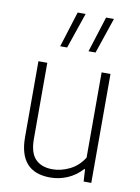

<svg xmlns="http://www.w3.org/2000/svg" viewBox="-90 -869 685 938"><g transform="rotate(10 252.0 -399.5)"><path d="M70.5 -164.5V-540.5H114.5V-164Q114.5 -93.5 144.8 -63Q175 -32.5 229.5 -32.5Q271 -32.5 313.8 -53.2Q356.5 -74 384 -117.5V-540.5H428V0H390L386.5 -60.5H382.5Q351 -26 310.2 -8.5Q269.5 9 225 9Q70.5 9 70.5 -164.5ZM162.5 -631 218 -808H257.5L197 -631ZM303 -631 359 -808H398L338 -631Z"/></g></svg>

Font: Encode Sans Semi Condensed ExLight
Style: Regular
Weight: 275
Width: 4
Designer: Multiple Designers
Foundry: Impallari Type
Version: Version 2.000